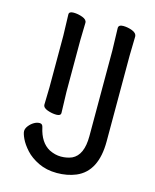

<svg xmlns="http://www.w3.org/2000/svg" viewBox="-111 -787 714 885"><g transform="rotate(15 246.0 -344.0)"><path d="M109 -267 111 -350V-596L108 -697Q108 -711 129.5 -711Q151 -711 172.5 -703Q194 -695 194 -680L192 -596V-350L195 -250Q195 -236 174 -236Q153 -236 131 -244Q109 -252 109 -267ZM432 -677 430 -588V-177Q430 -34 336 6Q295 23 245.5 23Q196 23 157.5 4.5Q119 -14 95.5 -40Q72 -66 61 -89.5Q50 -113 50 -125Q50 -137 60 -150Q70 -163 83.5 -171Q97 -179 110.5 -179Q124 -179 127 -163Q142 -94 188 -69Q216 -55 244 -55Q272 -55 296 -65Q347 -89 347 -180V-589L344 -695Q344 -711 366.5 -711Q389 -711 410.5 -702.5Q432 -694 432 -677Z"/></g></svg>

Font: LXGW WenKai Lite
Style: Bold
Weight: 700
Designer: LXGW / Fontworks Inc.
Foundry: LXGW / Fontworks Inc.
Version: Version 1.330;April 28, 2024